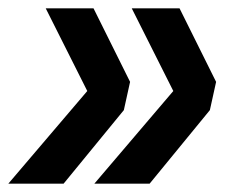

<svg xmlns="http://www.w3.org/2000/svg" viewBox="-73 -521 561 462"><path d="M154 -79 344 -302 244 -501H359L447 -324L432 -256L287 -79ZM-53 -79 137 -302 37 -501H152L240 -324L225 -256L80 -79Z"/></svg>

Font: Radio Canada Big Medium
Style: Italic
Weight: 500
Italic angle: -12°
Designer: Étienne Aubert Bonn
Foundry: Coppers and Brasses
Version: Version 1.001